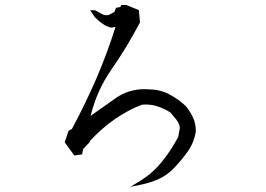

<svg xmlns="http://www.w3.org/2000/svg" viewBox="-20 -756 1040 752"><path d="M549.8 -346.7Q542.5 -346.7 535.2 -345.7Q426.3 -303.7 334.5 -206.5L330.6 -198.7L305.2 -171.9L301.8 -151.4L271 -147L233.4 -198.7L248.5 -243.7L261.7 -251Q314.9 -350.1 357.7 -449.2Q400.4 -548.3 432.6 -650.9L417 -647.5Q397 -651.9 381.3 -663.1Q366.2 -673.8 351.6 -688.5L333 -715.8H352.5Q368.2 -707 380.9 -700.2Q388.7 -696.3 397.5 -696.3Q400.9 -696.3 404.8 -696.8L428.2 -709.5L434.6 -725.6L451.7 -728.5L454.6 -736.3H473.6H475.1L523.9 -716.3L528.3 -668.5Q477.5 -571.3 415.5 -482.4Q358.9 -400.9 335 -302.2L433.1 -371.6Q482.9 -406.7 546.4 -406.7Q553.2 -406.7 559.6 -406.2Q604.5 -406.2 640.4 -387.9Q676.3 -369.6 707 -341.3Q725.6 -318.8 736.3 -294.9Q747.1 -271 747.1 -241.2V-240.7Q739.7 -197.3 715.6 -163.1Q691.4 -128.9 661.1 -97.2Q633.3 -68.8 600.6 -54.2Q568.8 -40.5 534.7 -33.2L490.7 -24.4L529.3 -47.9Q577.6 -77.1 614.5 -123Q651.4 -168.9 678.2 -220.2L684.6 -255.9Q681.6 -273.4 670.4 -287.8Q659.2 -302.2 647.5 -315.4Q622.1 -332 593.8 -340.3Q572.8 -346.7 549.8 -346.7Z"/></svg>

Font: Bakudai
Style: Bold
Weight: 700
Version: Version 1.48